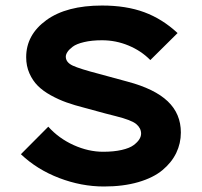

<svg xmlns="http://www.w3.org/2000/svg" viewBox="-20 -660 726 691"><path d="M630.9 -183.1Q630.9 -144 614.3 -109.6Q597.7 -75.2 564.9 -47.9Q532.2 -20.5 478 -4.6Q423.8 11.2 354 11.2Q272.9 11.2 193.1 -19.3Q113.3 -49.8 55.2 -105L153.8 -204.1Q191.4 -162.1 244.9 -137.9Q298.3 -113.8 351.1 -113.8Q389.6 -113.8 418.2 -120.4Q446.8 -127 460.9 -137.7Q475.1 -148.4 481.4 -158.7Q487.8 -168.9 487.8 -179.2Q487.8 -198.7 470.5 -213.4Q453.1 -228 396 -242.2Q376.5 -246.6 284.2 -272Q248 -281.2 219.7 -291.3Q191.4 -301.3 163.1 -316.9Q134.8 -332.5 116.2 -351.1Q97.7 -369.6 85.9 -396Q74.2 -422.4 74.2 -454.1Q74.2 -534.7 146.7 -587.4Q219.2 -640.1 347.2 -640.1Q434.1 -640.1 499.3 -616Q564.5 -591.8 619.1 -541L521 -443.8Q488.3 -477.1 442.6 -496.1Q397 -515.1 347.2 -515.1Q310.1 -515.1 282.5 -508.5Q254.9 -502 241.7 -491.9Q228.5 -481.9 222.7 -472.9Q216.8 -463.9 216.8 -456.1Q216.8 -435.5 241.9 -423.8Q267.1 -412.1 336.9 -394Q435.1 -367.2 439 -366.2Q536.6 -340.3 583.7 -295.4Q630.9 -250.5 630.9 -183.1Z"/></svg>

Font: Sinkin Sans 600 SemiBold
Style: Regular
Weight: 600
Designer: Keith Bates
Foundry: K-Type
Version: Sinkin Sans (version 1.0)  by Keith Bates   •   © 2014   www